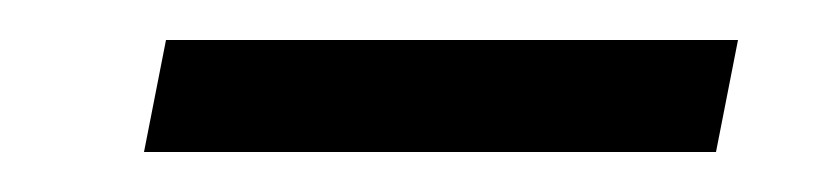

<svg xmlns="http://www.w3.org/2000/svg" viewBox="-20 -325 407 96"><path d="M63 -305H349L338 -249H52Z"/></svg>

Font: Taviraj
Style: Italic
Weight: 400
Italic angle: -12°
Designer: Katatrad Team
Foundry: CadsonDemak
Version: Version 1.001